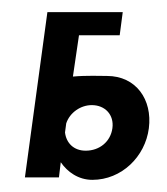

<svg xmlns="http://www.w3.org/2000/svg" viewBox="-20 -292 275 316"><path d="M165 -81C162 -59 144 -44 121 -44C101 -44 89 -57 87 -74L89 -89C95 -107 113 -119 131 -119C153 -119 168 -103 165 -81ZM21 0H77L80 -25C91 -9 109 4 132 4C180 4 219 -34 225 -81C231 -128 204 -167 156 -167C146 -167 122 -168 100 -166L110 -234H177L182 -272H58Z"/></svg>

Font: Hussar Tani
Style: DwaKurs
Weight: 700
Foundry: Cannot Into Space Fonts
Version: Version 0.92